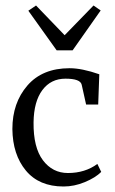

<svg xmlns="http://www.w3.org/2000/svg" viewBox="-20 -670 418 698"><path d="M25 -201Q25 -296 79.5 -359Q134 -422 233 -422Q278 -422 341 -400L337 -290H293L277 -362Q272 -384 218 -384Q165 -384 134 -342.5Q103 -301 102 -225Q101 -134 136 -87.5Q171 -41 227 -41Q289 -41 334 -74L348 -45Q327 -24 288.5 -8Q250 8 211 8Q122 8 74 -50Q26 -108 25 -201ZM186 -487 83 -631 111 -650 215 -542 320 -650 346 -632 244 -487Z"/></svg>

Font: Aikya
Style: Regular
Weight: 400
Designer: Neelakash Kshetrimayum (Latin subset based on Merriweather by Eben Sorkin)
Foundry: Brand New Type
Version: Version 1.00 b005